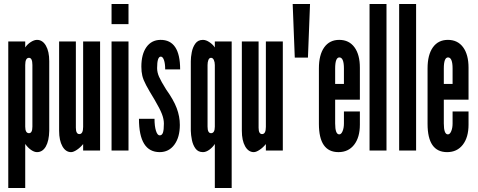

<svg xmlns="http://www.w3.org/2000/svg" viewBox="-20 -755 2398 963"><path d="M21.5 188H106.5V-33Q119 -15 135.2 -3.5Q151.5 8 165.5 8Q193.5 8 209.8 -20.2Q226 -48.5 227 -99V-448Q227 -497 210.2 -526Q193.5 -555 165.5 -555Q151.5 -555 134.2 -544Q117 -533 106.5 -517V-547H21.5ZM125.5 -87Q106.5 -87 106.5 -120V-429Q106.5 -465 125.5 -465Q142.5 -465 142.5 -429V-120Q142.5 -87 125.5 -87Z M336.5 8Q348.5 8 366 -3.8Q383.5 -15.5 397 -32.5V0H482V-547H397V-118.5Q397 -82.5 378 -82.5Q360.5 -82.5 360.5 -114.5V-547H276.5V-99Q276.5 -50.5 293 -21.2Q309.5 8 336.5 8Z M539.5 -634H624.5V-735H539.5ZM539.5 0H624.5V-547H539.5Z M781 8Q827 8 854.5 -29.2Q882 -66.5 882 -128.5Q882 -171 866.2 -212.8Q850.5 -254.5 813.5 -306Q787.5 -347.5 777.8 -369.8Q768 -392 768 -413.5Q768 -471 786.5 -471Q796.5 -471 802.5 -453.5Q808.5 -436 808.5 -407H883.5Q883.5 -556 784.5 -555Q740 -554.5 714.5 -518.8Q689 -483 689 -420.5Q689 -395 693.8 -375Q698.5 -355 712.8 -328Q727 -301 755.5 -254.5Q782.5 -208.5 792.2 -183Q802 -157.5 802 -135Q802 -103 797.2 -89.5Q792.5 -76 781 -76Q769.5 -76 762.2 -99.2Q755 -122.5 755 -159H677Q677 8 781 8Z M1057.5 188H1142V-547H1057.5V-517Q1048 -531.5 1030.8 -543.2Q1013.5 -555 998 -555Q973 -555 959.8 -536.5Q946.5 -518 941.8 -493Q937 -468 937 -448V-99Q937.5 -78 942.5 -53Q947.5 -28 960.5 -10Q973.5 8 998 8Q1013.5 8 1030.2 -4.2Q1047 -16.5 1057.5 -33ZM1038.5 -87Q1021 -87 1021 -120V-429Q1021 -443.5 1025.2 -454.2Q1029.5 -465 1038.5 -465Q1047.5 -465 1052.5 -454.2Q1057.5 -443.5 1057.5 -429V-120Q1057.5 -87 1038.5 -87Z M1253 8Q1265 8 1282.5 -3.8Q1300 -15.5 1313.5 -32.5V0H1398.5V-547H1313.5V-118.5Q1313.5 -82.5 1294.5 -82.5Q1277 -82.5 1277 -114.5V-547H1193V-99Q1193 -50.5 1209.5 -21.2Q1226 8 1253 8Z M1458.5 -466H1524.5L1535 -735H1448Z M1677.5 8Q1727.5 8 1756.2 -29Q1785 -66 1785 -130V-196H1705V-136Q1705 -113 1698.2 -97Q1691.5 -81 1681.5 -81Q1661 -81 1661 -136V-255H1785V-415.5Q1785 -481 1757.8 -518Q1730.5 -555 1681.5 -555Q1633 -555 1606.2 -517.5Q1579.5 -480 1579.5 -412V-133.5Q1579.5 8 1677.5 8ZM1661 -334V-411Q1661 -467.5 1682.5 -467Q1705 -466.5 1705 -411V-334Z M1833.5 0H1918.5V-735H1833.5Z M1982 0H2067V-735H1982Z M2222.5 8Q2272.5 8 2301.2 -29Q2330 -66 2330 -130V-196H2250V-136Q2250 -113 2243.2 -97Q2236.5 -81 2226.5 -81Q2206 -81 2206 -136V-255H2330V-415.5Q2330 -481 2302.8 -518Q2275.5 -555 2226.5 -555Q2178 -555 2151.2 -517.5Q2124.5 -480 2124.5 -412V-133.5Q2124.5 8 2222.5 8ZM2206 -334V-411Q2206 -467.5 2227.5 -467Q2250 -466.5 2250 -411V-334Z"/></svg>

Font: League Gothic SemiCondensed
Style: Regular
Weight: 400
Width: 4
Designer: The League of Moveable Type
Version: Version 1.600; ttfautohint (v1.8.3)